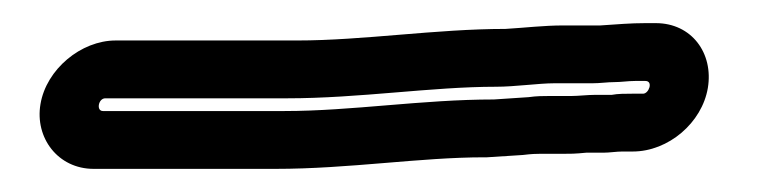

<svg xmlns="http://www.w3.org/2000/svg" viewBox="-20 -36 664 166"><path d="M459 36H492C499 36 505 35 511 35C517 35 523 34 529 34H538C545 34 541 45 536 45H527C521 45 514 45 509 46H495C488 46 480 47 474 47H455C450 47 444 47 437 48L407 50C345 50 284 60 226 60H69C63 60 65 49 71 49H228C291 49 353 39 409 39C425 39 446 36 459 36ZM518 95H527C558 95 587 70 592 40C597 10 578 -16 547 -16H538C525 -16 514 -15 499 -14H467C450 -14 434 -12 417 -11C357 -11 294 -1 237 -1H80C50 -1 20 24 15 54C10 83 30 110 61 110H218C282 110 343 100 399 100H401L432 98C440 97 444 97 446 97H465C473 97 477 97 487 96H502C507 96 513 95 518 95Z"/></svg>

Font: Blanket
Style: OutlineObl
Weight: 400
Foundry: Cannot Into Space Fonts
Version: Version 0.9